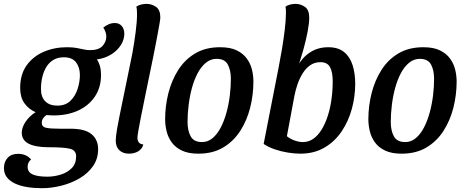

<svg xmlns="http://www.w3.org/2000/svg" viewBox="-52 -774 2412 992"><path d="M164.7 198.3Q123.5 198.3 87.8 192.5Q52 186.7 25.1 174Q-1.8 161.3 -16.8 141.6Q-31.8 121.8 -31.7 94Q-31.3 61.3 -12.2 41.1Q6.8 20.8 41.7 20.8Q62.2 20.8 79 27.9Q95.8 35 108.8 50.2Q100.8 56 95.8 65.4Q90.7 74.8 90.7 88Q90.7 115 116.2 126.9Q141.8 138.8 193 138.8Q227.2 138.8 261.6 128.2Q296 117.7 318.6 94.7Q341.2 71.7 341.3 34.7Q341.7 2.3 309.5 -5.4Q277.3 -13.2 203.2 -13.2Q158.7 -13.2 126.4 -20.7Q94.2 -28.2 77.3 -44.8Q60.5 -61.5 60.3 -89Q61.2 -117.7 81.1 -146.3Q101 -175 132 -194.3Q94.5 -211 73.3 -241.8Q52.2 -272.7 52.2 -319.2Q52.2 -389.3 85.2 -435.8Q118.3 -482.3 173.5 -506.2Q228.7 -530 293.7 -530Q323.5 -530 343.8 -526.2Q364 -522.5 379.8 -518.8Q395.7 -515 413.2 -515Q457 -515 476.8 -535.6Q496.7 -556.2 497.3 -585.2Q497.3 -607.7 481.7 -631.7Q495.2 -642.2 509.8 -648.6Q524.5 -655 541.2 -655Q564.3 -655 577.3 -639.4Q590.3 -623.8 590.3 -599.8Q590.3 -568.8 571.9 -540.3Q553.5 -511.8 521.8 -492.3Q490.2 -472.8 448.7 -467Q459.2 -451.2 464.6 -431.3Q470 -411.5 470 -387.3Q470 -321.5 437.6 -274.2Q405.2 -226.8 350.2 -202.2Q295.2 -177.7 227.3 -177.7Q217.2 -177.7 207.6 -178.2Q198 -178.7 188.2 -179.7Q178.3 -173 171.2 -163.3Q164 -153.7 164 -139.2Q164 -118.2 186.9 -113.6Q209.8 -109 256.3 -109H312Q387.8 -109 421.5 -80.3Q455.2 -51.7 455 -2.8Q454.8 47 428.5 84.5Q402.2 122 359.4 147.2Q316.7 172.3 265.4 185.3Q214.2 198.3 164.7 198.3ZM243.7 -228.3Q286.5 -228.3 311.8 -253Q337 -277.7 348.8 -314.1Q360.7 -350.5 360.8 -386.2Q360.7 -426 340.8 -452Q321 -478 278 -478Q246.3 -478 223.8 -464.5Q201.3 -451 187.1 -427.3Q172.8 -403.7 166.2 -374.1Q159.5 -344.5 159.7 -313.2Q159.7 -273 181.7 -250.7Q203.7 -228.3 243.7 -228.3Z M615.2 20Q583 20 564.5 2.1Q546 -15.8 546 -47.8Q546 -58.8 547.8 -73.7Q549.7 -88.5 553.3 -110.7Q557 -132.8 563.8 -165.8Q570.5 -198.7 579.9 -244.8Q589.3 -291 602.3 -353.8Q615.3 -416.5 631.8 -498.2Q642 -554.5 649 -609.2Q656 -664 656 -701.3Q656 -713.3 655.2 -722.8Q654.5 -732.2 652.3 -739.8Q661.7 -746.2 675.9 -750.1Q690.2 -754 705.3 -754Q731.2 -754 753.8 -738.8Q776.3 -723.5 776.3 -683.7Q776.3 -675.7 772.2 -652Q768.2 -628.3 762.2 -596.5Q756.2 -564.7 749.8 -531.4Q743.3 -498.2 737.8 -471Q713.8 -354.8 698.8 -281.6Q683.8 -208.3 675.5 -166.1Q667.2 -123.8 663.7 -103.7Q660.2 -83.5 659.2 -75.8Q658.2 -68.2 658.2 -62.2Q658.2 -47.2 665.6 -38Q673 -28.8 688.3 -27.7Q684.5 -11.3 673.2 -0.8Q661.8 9.7 646.9 14.8Q632 20 615.2 20Z M972.7 20Q921.2 20 887.5 3.8Q853.8 -12.3 834.9 -38.8Q816 -65.2 808.6 -96.6Q801.2 -128 801.2 -157.7Q801.2 -226 817.8 -292.1Q834.5 -358.2 868.7 -412.2Q902.8 -466.2 956.6 -498.1Q1010.3 -530 1085.3 -530Q1137.8 -530 1171 -513.8Q1204.2 -497.7 1223.3 -471.3Q1242.5 -445 1249.9 -413.8Q1257.3 -382.5 1257.3 -353Q1257.3 -284.7 1240.7 -218.2Q1224 -151.7 1189.4 -97.8Q1154.8 -44 1101.2 -12Q1047.5 20 972.7 20ZM991.7 -40Q1022 -40 1046.2 -60.2Q1070.3 -80.3 1088.2 -114.5Q1106 -148.7 1117.8 -191.2Q1129.5 -233.7 1135.2 -278.9Q1140.8 -324.2 1140.8 -366.3Q1140.8 -411.5 1124.9 -440.8Q1109 -470 1067 -470Q1036.5 -470 1011.9 -449.9Q987.3 -429.8 969.4 -396.2Q951.5 -362.5 939.8 -320Q928.2 -277.5 922.6 -231.8Q917 -186.2 917 -143.7Q917 -98.7 933.3 -69.3Q949.7 -40 991.7 -40Z M1499.3 20Q1470.2 20 1435.1 14.3Q1400 8.7 1367.1 -2.7Q1334.2 -14 1310.2 -30.3L1390.2 -439L1482.7 -428.8Q1509.3 -476.8 1549.9 -503.4Q1590.5 -530 1644.2 -530Q1695.3 -530 1725.8 -505.1Q1756.2 -480.2 1769.8 -437.3Q1783.3 -394.5 1783.3 -341Q1783.3 -275.3 1765.8 -211.2Q1748.2 -147.2 1712.9 -94.8Q1677.7 -42.5 1624.1 -11.2Q1570.5 20 1499.3 20ZM1513.3 -40Q1543.2 -40 1567.5 -57.4Q1591.8 -74.8 1610.4 -105.4Q1629 -136 1641.8 -176.2Q1654.7 -216.5 1660.8 -262Q1667 -307.5 1667 -353.7Q1667 -401.2 1653.2 -427Q1639.3 -452.8 1603.7 -452.8Q1573.5 -452.8 1550.7 -436.9Q1527.8 -421 1511.8 -395Q1495.7 -369 1485.2 -338.7Q1474.7 -308.3 1469.2 -278.7L1430.2 -70Q1449.3 -55.3 1471.3 -47.7Q1493.3 -40 1513.3 -40ZM1482.7 -415.7 1388.8 -432Q1397 -473.2 1405.2 -522.6Q1413.3 -572 1419.1 -619.6Q1424.8 -667.2 1425.3 -702.3Q1425.7 -713.7 1425.2 -722.8Q1424.7 -732 1423 -739.8Q1433 -746.8 1446.8 -750.4Q1460.7 -754 1475 -754Q1501.5 -754 1523.6 -738.4Q1545.7 -722.8 1545.7 -683Q1545.7 -654.5 1537.4 -610.5Q1529.2 -566.5 1515.1 -516.2Q1501 -465.8 1482.7 -415.7Z M2022.7 20Q1971.2 20 1937.5 3.8Q1903.8 -12.3 1884.9 -38.8Q1866 -65.2 1858.6 -96.6Q1851.2 -128 1851.2 -157.7Q1851.2 -226 1867.8 -292.1Q1884.5 -358.2 1918.7 -412.2Q1952.8 -466.2 2006.6 -498.1Q2060.3 -530 2135.3 -530Q2187.8 -530 2221 -513.8Q2254.2 -497.7 2273.3 -471.3Q2292.5 -445 2299.9 -413.8Q2307.3 -382.5 2307.3 -353Q2307.3 -284.7 2290.7 -218.2Q2274 -151.7 2239.4 -97.8Q2204.8 -44 2151.2 -12Q2097.5 20 2022.7 20ZM2041.7 -40Q2072 -40 2096.2 -60.2Q2120.3 -80.3 2138.2 -114.5Q2156 -148.7 2167.8 -191.2Q2179.5 -233.7 2185.2 -278.9Q2190.8 -324.2 2190.8 -366.3Q2190.8 -411.5 2174.9 -440.8Q2159 -470 2117 -470Q2086.5 -470 2061.9 -449.9Q2037.3 -429.8 2019.4 -396.2Q2001.5 -362.5 1989.8 -320Q1978.2 -277.5 1972.6 -231.8Q1967 -186.2 1967 -143.7Q1967 -98.7 1983.3 -69.3Q1999.7 -40 2041.7 -40Z"/></svg>

Font: Sansita Swashed Light
Style: Regular
Weight: 300
Designer: Pablo Cosgaya
Foundry: Omnibus-Type
Version: Version 1.003